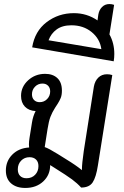

<svg xmlns="http://www.w3.org/2000/svg" viewBox="-20 -921 612 949"><path d="M535 -550 464 -104Q455 -45 438 -19.5Q421 6 381 6Q362 -15 336.5 -34Q311 -53 247 -93L228 -105Q228 -56 193.5 -24Q159 8 105 8Q61 8 35 -14.5Q9 -37 9 -78Q9 -125 41 -157Q73 -189 124 -192Q123 -197 123 -207Q123 -222 126 -240L138 -315Q143 -347 156 -372Q122 -374 103 -394Q84 -414 84 -447Q84 -492 119 -524Q154 -556 203 -556Q241 -556 263.5 -535Q286 -514 286 -473Q286 -451 280 -436.5Q274 -422 265 -408Q256 -394 252 -388Q238 -366 229.5 -344Q221 -322 215 -283L201 -194Q220 -188 265 -160Q299 -138 305 -135Q356 -104 385 -80V-85Q385 -111 394 -174L444 -493Q449 -521 466 -537.5Q483 -554 509 -554Q523 -554 535 -550ZM176 -416Q198 -416 213 -431.5Q228 -447 228 -469Q228 -487 217.5 -497.5Q207 -508 190 -508Q168 -508 153 -492.5Q138 -477 138 -455Q138 -437 148.5 -426.5Q159 -416 176 -416ZM170 -100Q170 -121 158 -132.5Q146 -144 126 -144Q101 -144 84.5 -127Q68 -110 68 -84Q68 -63 79.5 -51.5Q91 -40 111 -40Q137 -40 153.5 -57Q170 -74 170 -100Z M545 -654Q545 -636 542 -618L139 -687Q152 -767 210.5 -811.5Q269 -856 345 -856Q410 -856 462 -820L466 -849Q470 -872 484.5 -886.5Q499 -901 521 -901Q533 -901 544 -897L521 -751Q545 -708 545 -654ZM481 -678Q474 -729 433 -762.5Q392 -796 333 -796Q288 -796 260 -775.5Q232 -755 220 -722Z"/></svg>

Font: Thasadith
Style: Bold Italic
Weight: 700
Italic angle: -9°
Designer: Cadson Demak Co.,Ltd.
Foundry: Cadson Demak Co.,Ltd.
Version: Version 1.000; ttfautohint (v1.6)